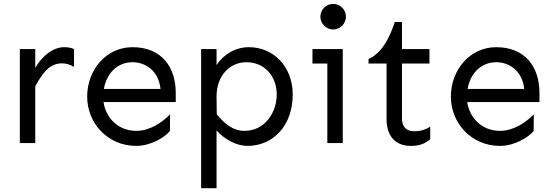

<svg xmlns="http://www.w3.org/2000/svg" viewBox="-20 -743 2870 997"><path d="M83 -488.3V0H163.1V-294.9C199.2 -360.4 235.4 -414.1 301.8 -414.1C322.3 -414.1 343.8 -408.2 364.3 -395.5V-488.3C349.6 -495.1 332 -498 313.5 -498C257.8 -498 201.2 -456.1 163.1 -390.6V-488.3Z M668 -419.9C735.4 -419.9 803.7 -376 813.5 -281.2H519.5C532.2 -358.4 586.9 -419.9 668 -419.9ZM668 -498C531.2 -498 432.6 -379.9 432.6 -241.2C432.6 -103.5 539.1 14.6 687.5 14.6C762.7 14.6 835 -29.3 862.3 -62.5L863.3 -149.4C821.3 -106.4 757.8 -63.5 687.5 -63.5C593.8 -63.5 529.3 -130.9 517.6 -212.9H892.6V-260.7C892.6 -395.5 818.4 -498 668 -498Z M1259.8 -419.9C1354.5 -419.9 1417 -346.7 1417 -252C1417 -158.2 1354.5 -63.5 1250 -63.5C1190.4 -63.5 1147.5 -98.6 1105.5 -149.4L1104.5 -243.2C1104.5 -347.7 1170.9 -419.9 1259.8 -419.9ZM1272.5 -498C1198.2 -498 1138.7 -457 1104.5 -405.3V-488.3H1024.4V234.4H1104.5V-65.4C1146.5 -18.6 1209 14.6 1264.6 14.6C1399.4 14.6 1500 -91.8 1500 -252C1500 -399.4 1398.4 -498 1272.5 -498Z M1710 -722.7C1671.9 -722.7 1643.6 -691.4 1643.6 -656.2C1643.6 -622.1 1671.9 -589.8 1710 -589.8C1748 -589.8 1776.4 -622.1 1776.4 -656.2C1776.4 -691.4 1748 -722.7 1710 -722.7ZM1602.5 -488.3V-413.1H1679.7V0H1759.8V-488.3Z M2030.3 -628.9C1998 -532.2 1957 -464.8 1893.6 -436.5V-413.1H1987.3V-123C1987.3 -40 2030.3 14.6 2113.3 14.6C2163.1 14.6 2187.5 1 2213.9 -19.5V-85C2194.3 -73.2 2169.9 -61.5 2130.9 -61.5C2087.9 -61.5 2067.4 -86.9 2067.4 -127V-413.1H2210V-488.3H2067.4V-628.9Z M2556.6 -419.9C2624 -419.9 2692.4 -376 2702.1 -281.2H2408.2C2420.9 -358.4 2475.6 -419.9 2556.6 -419.9ZM2556.6 -498C2419.9 -498 2321.3 -379.9 2321.3 -241.2C2321.3 -103.5 2427.7 14.6 2576.2 14.6C2651.4 14.6 2723.6 -29.3 2751 -62.5L2752 -149.4C2710 -106.4 2646.5 -63.5 2576.2 -63.5C2482.4 -63.5 2418 -130.9 2406.2 -212.9H2781.2V-260.7C2781.2 -395.5 2707 -498 2556.6 -498Z"/></svg>

Font: Sen-gleads
Style: Regular
Weight: 400
Designer: Kosal Sen, Philatype
Foundry: Philatype
Version: Version 1.004; ttfautohint (v1.8.3)